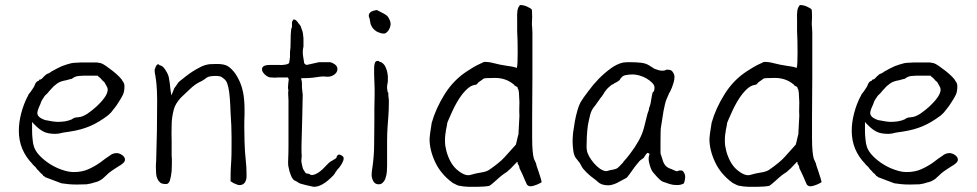

<svg xmlns="http://www.w3.org/2000/svg" viewBox="-20 -715 3820 751"><path d="M121.1 -58.6Q119.1 -61.5 113.3 -66.4Q111.3 -69.3 109.4 -70.3Q108.4 -71.3 107.4 -72.3V-73.2Q53.7 -127.9 53.7 -203.1Q53.7 -236.3 63 -272Q72.3 -307.6 87.9 -337.9H88.9Q89.8 -342.8 92.8 -347.2Q95.7 -351.6 98.6 -354.5L99.6 -355.5L111.3 -373Q114.3 -377 115.2 -380.9Q117.2 -384.8 119.1 -389.6Q121.1 -392.6 123.5 -395Q126 -397.5 129.9 -398.4L130.9 -399.4H132.8V-401.4V-403.3H134.8H135.7H136.7Q138.7 -404.3 140.6 -405.3Q144.5 -407.2 147.5 -411.1Q150.4 -415 154.3 -418Q158.2 -420.9 162.1 -424.8Q173.8 -428.7 181.6 -435.5Q204.1 -448.2 221.7 -456.1Q239.3 -462.9 258.8 -467.8Q269.5 -469.7 278.3 -469.7Q287.1 -469.7 297.9 -470.7H345.7Q351.6 -470.7 359.4 -470.7Q366.2 -469.7 375 -467.8Q381.8 -465.8 394.5 -457Q407.2 -448.2 420.9 -437.5Q434.6 -426.8 446.3 -415Q457 -404.3 459 -398.4L460 -397.5Q466.8 -388.7 466.8 -377.9Q466.8 -356.4 460.9 -344.7Q455.1 -332 443.4 -314.5Q438.5 -306.6 434.1 -300.3Q429.7 -293.9 423.8 -287.1Q418.9 -280.3 414.1 -274.9Q409.2 -269.5 402.3 -263.7Q366.2 -236.3 332 -221.7Q297.9 -207 252.9 -200.2L226.6 -196.3Q210 -191.4 197.3 -191.4Q167 -191.4 150.4 -200.2Q132.8 -209 114.3 -228.5L109.4 -233.4L105.5 -238.3V-231.4V-225.6V-203.1Q105.5 -187.5 107.4 -170.9Q108.4 -154.3 113.3 -139.6Q120.1 -121.1 137.7 -103.5Q155.3 -85.9 177.2 -72.3Q199.2 -58.6 222.7 -50.8Q247.1 -42 268.6 -42Q301.8 -42 327.1 -53.7Q352.5 -65.4 373 -80.1Q382.8 -87.9 391.6 -94.2Q400.4 -100.6 408.2 -105.5Q420.9 -116.2 436.5 -116.2Q446.3 -116.2 458 -108.4Q468.8 -100.6 468.8 -90.8V-87.9Q466.8 -81.1 461.9 -77.1Q455.1 -71.3 449.2 -67.4H448.2Q437.5 -60.5 426.3 -53.2Q415 -45.9 405.3 -38.1Q397.5 -31.2 391.6 -25.4L380.9 -15.6Q374 -10.7 367.2 -7.3Q360.4 -3.9 352.5 -2H351.6Q335 3.9 318.4 5.9Q300.8 6.8 281.2 6.8Q261.7 6.8 248 5.4Q234.4 3.9 220.7 2L194.3 -7.8Q180.7 -12.7 161.1 -20.5Q159.2 -20.5 158.2 -21.5Q157.2 -22.5 155.3 -23.4V-24.4H154.3Q150.4 -26.4 149.4 -27.3L148.4 -28.3V-29.3Q144.5 -34.2 140.6 -37.1Q136.7 -40 133.8 -43.9Q130.9 -47.9 127 -50.8Q124 -53.7 121.1 -58.6ZM137.7 -307.6Q135.7 -302.7 130.9 -292Q126 -279.3 126 -273.4Q126 -262.7 136.7 -254.9Q145.5 -249 157.2 -245.1H158.2Q171.9 -242.2 185.5 -240.2Q199.2 -238.3 207 -238.3Q216.8 -238.3 233.4 -240.2Q250 -243.2 257.8 -247.1H258.8Q268.6 -253.9 273.4 -254.9Q278.3 -255.9 288.1 -256.8Q302.7 -257.8 322.3 -270.5Q340.8 -283.2 358.4 -299.3Q376 -315.4 388.7 -333Q401.4 -350.6 401.4 -365.2Q401.4 -371.1 396.5 -378.9Q392.6 -386.7 387.7 -394.5L385.7 -395.5V-396.5Q381.8 -397.5 380.9 -400.4Q377.9 -404.3 375 -406.2V-407.2Q370.1 -411.1 368.2 -413.1L363.3 -417V-418L362.3 -418.9H361.3H360.4H305.7Q297.9 -418.9 290 -418Q274.4 -417 264.6 -409.2Q261.7 -407.2 259.8 -406.2Q258.8 -406.2 258.8 -406.2Q256.8 -406.2 253.9 -405.3L240.2 -401.4Q228.5 -399.4 219.7 -396.5Q210.9 -393.6 204.1 -388.7Q197.3 -383.8 190.4 -377.9Q183.6 -371.1 175.8 -362.3Q168 -353.5 164.1 -348.6Q158.2 -343.8 153.3 -337.9V-336.9Q150.4 -332 146.5 -327.1Q141.6 -320.3 137.7 -307.6Z M881.8 -5.9Q881.8 -40 882.8 -57.6L884.8 -91.8Q885.7 -108.4 885.7 -143.6V-178.7Q885.7 -202.1 884.8 -222.7Q883.8 -244.1 881.8 -275.4Q880.9 -305.7 878.9 -331.1Q877 -356.4 873 -374Q869.1 -391.6 863.3 -399.4Q859.4 -405.3 847.7 -413.1Q841.8 -418 823.2 -418Q797.9 -418 788.1 -411.1Q775.4 -400.4 759.8 -393.6Q742.2 -384.8 723.6 -367.2Q706.1 -350.6 687.5 -333Q666 -309.6 660.2 -288.1Q651.4 -255.9 651.4 -225.6Q650.4 -191.4 651.4 -162.1Q651.4 -132.8 651.4 -108.4Q651.4 -104.5 652.3 -91.8Q652.3 -80.1 652.3 -73.2Q652.3 -59.6 651.4 -45.9Q649.4 -25.4 644.5 -8.8Q639.6 4.9 629.9 4.9Q613.3 4.9 606.4 -1Q599.6 -6.8 595.7 -15.6Q591.8 -23.4 590.8 -35.2Q589.8 -46.9 589.8 -58.6Q589.8 -65.4 589.8 -71.3Q590.8 -78.1 590.8 -84Q592.8 -143.6 593.8 -203.6Q594.7 -263.7 594.7 -324.2Q594.7 -341.8 593.8 -359.4Q591.8 -392.6 590.8 -397.5Q589.8 -406.2 587.9 -418Q585 -431.6 585 -435.5Q585 -441.4 585 -443.4Q585.9 -445.3 588.9 -453.1Q589.8 -458 593.8 -460.9Q595.7 -463.9 599.6 -463.9Q602.5 -460.9 605.5 -459H608.4L610.4 -458Q620.1 -454.1 629.9 -436.5Q637.7 -424.8 640.6 -411.1Q642.6 -399.4 644.5 -386.7Q645.5 -372.1 647.5 -359.4L650.4 -341.8L657.2 -358.4Q660.2 -369.1 667 -377Q673.8 -386.7 678.7 -393.6Q683.6 -398.4 695.3 -407.2Q707 -417 720.7 -426.8Q734.4 -436.5 749 -444.8Q763.7 -453.1 770.5 -456.1Q784.2 -461.9 798.8 -463.9Q813.5 -464.8 828.1 -464.8Q857.4 -464.8 871.1 -456.1Q885.7 -447.3 901.4 -425.8Q917 -401.4 924.8 -377Q932.6 -351.6 934.6 -327.1Q936.5 -308.6 936.5 -289.1Q936.5 -282.2 936.5 -266.6Q935.5 -249 935.5 -219.7Q935.5 -196.3 936.5 -159.7Q937.5 -123 941.4 -86.9Q944.3 -62.5 944.3 -37.1Q944.3 -29.3 944.3 -20.5Q943.4 -12.7 940.4 -5.9Q937.5 1 931.6 4.9Q923.8 9.8 914.1 8.8Q910.2 8.8 895.5 2Q891.6 1 888.7 -2Q881.8 -5.9 881.8 -5.9ZM931.6 4.9ZM678.7 -393.6Z M1126 -635.7 1127 -638.7Q1127 -638.7 1129.9 -638.7Q1135.7 -638.7 1141.6 -631.8Q1144.5 -628.9 1145.5 -627Q1147.5 -623 1152.3 -618.2Q1156.2 -614.3 1160.2 -600.6Q1164.1 -590.8 1165 -584L1167 -564.5V-533.2Q1162.1 -512.7 1166 -492.2Q1168 -478.5 1168.9 -474.6V-473.6Q1168.9 -466.8 1173.8 -463.9Q1177.7 -460 1183.6 -461.9L1227.5 -471.7Q1251 -471.7 1272.5 -471.7V-470.7V-471.7Q1300.8 -461.9 1299.8 -444.3Q1298.8 -427.7 1280.3 -418.9Q1269.5 -414.1 1258.8 -415Q1243.2 -417 1231.4 -415L1203.1 -411.1Q1185.5 -409.2 1163.1 -409.2L1157.2 -408.2L1159.2 -402.3Q1161.1 -396.5 1161.1 -385.7Q1161.1 -374 1161.1 -372.1L1164.1 -344.7L1162.1 -252Q1159.2 -158.2 1159.2 -142.6Q1159.2 -108.4 1160.2 -104.5Q1160.2 -101.6 1159.2 -93.8Q1158.2 -83 1159.2 -80.1Q1160.2 -78.1 1161.1 -71.3Q1162.1 -63.5 1165 -55.7V-54.7L1174.8 -39.1Q1176.8 -36.1 1187.5 -35.2L1190.4 -34.2Q1194.3 -30.3 1200.2 -30.3Q1224.6 -32.2 1257.8 -69.3Q1267.6 -80.1 1274.4 -84Q1278.3 -85.9 1283.2 -88.9Q1287.1 -91.8 1289.1 -92.8Q1293 -94.7 1294.9 -96.7L1295.9 -97.7V-98.6Q1298.8 -110.4 1306.6 -110.4Q1311.5 -110.4 1318.4 -105.5Q1324.2 -101.6 1324.2 -95.7Q1324.2 -87.9 1318.4 -77.1Q1311.5 -65.4 1307.6 -60.5Q1302.7 -55.7 1299.8 -51.8Q1296.9 -47.9 1294.9 -44.9Q1292 -42 1290 -37.1L1284.2 -29.3Q1239.3 17.6 1206.1 15.6Q1201.2 14.6 1175.8 8.8Q1150.4 2.9 1146.5 -1Q1143.6 -3.9 1134.8 -7.8Q1128.9 -9.8 1126 -14.6Q1121.1 -20.5 1118.7 -26.9Q1116.2 -33.2 1112.3 -44.9Q1109.4 -57.6 1107.4 -67.4Q1106.4 -77.1 1107.4 -96.7Q1108.4 -116.2 1108.4 -149.4V-323.2Q1106.4 -354.5 1107.4 -358.4L1108.4 -359.4L1106.4 -371.1Q1107.4 -392.6 1109.4 -403.3V-404.3L1106.4 -412.1H1066.4Q1061.5 -412.1 1059.6 -411.1L1039.1 -412.1Q1028.3 -412.1 1015.6 -423.8Q1003.9 -435.5 1004.9 -444.3Q1004.9 -460.9 1035.2 -460.9Q1042 -460.9 1044.9 -460.9H1073.2Q1081.1 -460 1093.8 -461.9Q1102.5 -462.9 1107.4 -465.8Q1113.3 -468.8 1111.3 -475.6Q1111.3 -476.6 1112.3 -477.5Q1113.3 -480.5 1113.3 -485.4Q1113.3 -488.3 1114.3 -490.2Q1114.3 -491.2 1114.3 -502V-511.7L1116.2 -529.3Q1116.2 -587.9 1120.1 -606.4Q1121.1 -607.4 1122.1 -607.4Q1122.1 -619.1 1122.1 -627.9V-630.9H1123Z M1425.8 -641.6Q1423.8 -645.5 1422.9 -649.4Q1420.9 -659.2 1427.7 -666Q1434.6 -672.9 1454.1 -675.8Q1459 -673.8 1480.5 -662.1Q1491.2 -656.2 1495.1 -652.3Q1499 -647.5 1503.4 -638.7Q1507.8 -629.9 1507.8 -622.1Q1507.8 -609.4 1500 -596.7Q1491.2 -585 1484.4 -584Q1477.5 -583 1470.7 -585Q1463.9 -586.9 1458 -589.4Q1452.1 -591.8 1445.3 -597.7Q1438.5 -603.5 1435.1 -609.4Q1431.6 -615.2 1429.7 -620.1Q1427.7 -632.8 1425.8 -641.6ZM1499 -351.6V-341.8V-340.8L1501 -324.2V-315.4Q1501 -285.2 1499 -259.8L1496.1 -220.7Q1494.1 -194.3 1494.1 -164.1V-66.4Q1494.1 -56.6 1493.2 -43.9Q1492.2 -31.2 1488.3 -19.5Q1485.4 -8.8 1477.5 -1Q1471.7 5.9 1460.9 5.9Q1447.3 5.9 1440.4 -5.9Q1433.6 -18.6 1433.6 -30.3Q1433.6 -44.9 1436.5 -58.6Q1443.4 -105.5 1443.4 -149.4Q1443.4 -194.3 1444.3 -241.2Q1444.3 -266.6 1444.3 -291Q1445.3 -316.4 1445.3 -342.8V-370.1L1443.4 -423.8V-451.2Q1443.4 -459 1446.3 -468.8Q1449.2 -476.6 1456.1 -476.6H1460.9L1465.8 -472.7Q1468.8 -471.7 1471.7 -471.7L1472.7 -470.7Q1480.5 -465.8 1485.4 -458Q1490.2 -449.2 1493.2 -439Q1496.1 -428.7 1497.1 -417V-396.5L1494.1 -378.9V-377.9V-370.1Q1494.1 -368.2 1495.1 -362.3Q1495.1 -355.5 1499 -351.6Z M1988.3 -67.4ZM2004.9 -74.2Q2004.9 -74.2 2004.9 -80.1L2002 -82L2000 -79.1L1996.1 -75.2Q1977.5 -54.7 1961.9 -42Q1942.4 -30.3 1920.9 -9.8Q1910.2 0 1903.3 5.4Q1896.5 10.7 1894.5 11.7Q1877 15.6 1848.6 15.6H1812.5Q1795.9 15.6 1771.5 10.7Q1769.5 8.8 1767.6 8.8Q1764.6 7.8 1757.8 3.9Q1751 1 1749 -1Q1704.1 -34.2 1682.1 -81.1Q1660.2 -127.9 1660.2 -171.9Q1660.2 -182.6 1668.9 -236.3V-235.4Q1684.6 -291 1719.7 -347.2Q1754.9 -403.3 1808.6 -437.5Q1835.9 -455.1 1845.2 -459.5Q1854.5 -463.9 1873 -472.7Q1890.6 -473.6 1912.1 -467.8Q1933.6 -461.9 1960 -458Q1985.4 -455.1 1999 -450.2L2001 -449.2L2002 -451.2Q2004.9 -461.9 2004.9 -510.7Q2004.9 -560.5 2002.9 -591.8V-616.2Q2002.9 -627.9 2002.9 -637.7Q2001 -680.7 2010.7 -690.4L2011.7 -691.4V-692.4Q2011.7 -693.4 2012.7 -694.3Q2013.7 -695.3 2014.6 -695.3H2015.6Q2028.3 -695.3 2042 -689Q2055.7 -682.6 2059.6 -678.7Q2061.5 -674.8 2061.5 -647.5Q2059.6 -618.2 2061.5 -608.4Q2062.5 -599.6 2062.5 -587.9V-414.1L2061.5 -260.7Q2061.5 -229.5 2061.5 -174.8Q2061.5 -119.1 2068.4 -93.8L2076.2 -77.1Q2076.2 -73.2 2087.9 -40Q2098.6 -7.8 2098.6 -2.9Q2096.7 0 2081.1 6.8Q2064.5 13.7 2054.7 13.7Q2046.9 13.7 2041 6.8Q2032.2 -11.7 2024.4 -31.2L2011.7 -57.6Q2011.7 -66.4 2004.9 -74.2ZM2002.9 -375Q1993.2 -378.9 1990.2 -383.8V-384.8H1989.3Q1959 -410.2 1916.5 -410.2Q1874 -410.2 1871.1 -407.2Q1864.3 -401.4 1856.4 -396.5Q1848.6 -391.6 1846.7 -386.7Q1844.7 -383.8 1829.1 -380.9Q1812.5 -376 1789.1 -347.7Q1766.6 -318.4 1748.5 -278.3Q1730.5 -238.3 1729.5 -234.4Q1729.5 -230.5 1724.6 -207Q1720.7 -182.6 1720.7 -175.8V-158.2Q1720.7 -145.5 1726.6 -122.1Q1741.2 -71.3 1771.5 -47.9Q1800.8 -24.4 1821.3 -31.2Q1840.8 -37.1 1860.4 -40Q1881.8 -43 1893.6 -50.8Q1934.6 -79.1 1953.1 -99.6Q1971.7 -120.1 1997.1 -148.4V-149.4H1998Q2002 -168 2006.8 -186.5L2007.8 -187.5L2011.7 -261.7Q2010.7 -280.3 2011.2 -292Q2011.7 -303.7 2011.7 -314.5V-315.4L2009.8 -352.5Q2008.8 -361.3 2007.8 -364.3Q2005.9 -366.2 2005.9 -367.2Q2005.9 -369.1 2003.9 -374Z M2385.7 -390.6Q2382.8 -389.6 2379.9 -386.7Q2377.9 -385.7 2377 -384.8V-385.7L2376 -384.8Q2375 -383.8 2374 -383.8H2373L2372.1 -382.8Q2366.2 -377.9 2360.4 -373Q2355.5 -369.1 2350.6 -362.3Q2344.7 -355.5 2341.8 -349.6Q2338.9 -344.7 2334 -337.9Q2328.1 -331.1 2322.3 -322.3L2314.5 -311.5Q2309.6 -303.7 2303.7 -296.9Q2293 -284.2 2288.1 -264.6Q2283.2 -245.1 2279.3 -223.6Q2276.4 -201.2 2275.4 -180.7Q2274.4 -160.2 2274.4 -146.5Q2274.4 -146.5 2274.4 -137.7Q2274.4 -133.8 2275.4 -127.9Q2276.4 -118.2 2284.2 -103.5Q2292 -89.8 2302.7 -77.1Q2314.5 -63.5 2327.1 -54.7Q2344.7 -43.9 2353.5 -45.9Q2360.4 -47.9 2368.2 -49.8Q2389.6 -52.7 2396.5 -58.6Q2403.3 -64.5 2410.2 -72.3Q2417 -78.1 2419.9 -84Q2429.7 -93.8 2444.3 -113.3Q2463.9 -138.7 2478.5 -165Q2493.2 -192.4 2499 -215.8Q2511.7 -266.6 2512.7 -270.5Q2516.6 -280.3 2516.6 -282.2L2517.6 -283.2L2518.6 -291Q2519.5 -293 2522.5 -302.7Q2524.4 -307.6 2525.4 -314.5Q2526.4 -319.3 2527.3 -326.2Q2528.3 -332 2529.3 -336.9Q2530.3 -342.8 2531.2 -347.7Q2533.2 -351.6 2533.2 -354.5H2534.2L2535.2 -355.5Q2540 -358.4 2540 -373Q2540 -382.8 2529.3 -392.6Q2520.5 -401.4 2507.8 -408.7Q2495.1 -416 2480.5 -419.9Q2466.8 -423.8 2455.1 -423.8Q2440.4 -423.8 2425.8 -420.9Q2412.1 -418 2403.3 -401.4Q2402.3 -401.4 2402.3 -400.4H2401.4Q2400.4 -399.4 2398.4 -397.5H2397.5Q2395.5 -395.5 2393.6 -394.5Q2388.7 -392.6 2385.7 -390.6ZM2640.6 7.8Q2636.7 8.8 2625 8.8Q2613.3 8.8 2599.6 4.9Q2585 0 2571.3 -4.9Q2561.5 -8.8 2535.2 -40Q2527.3 -48.8 2521.5 -69.3Q2513.7 -93.8 2519.5 -108.4Q2522.5 -114.3 2515.6 -116.2L2513.7 -117.2L2511.7 -116.2Q2506.8 -112.3 2503.9 -107.4Q2500 -100.6 2498 -97.7Q2481.4 -86.9 2477.5 -80.1Q2468.8 -70.3 2460.9 -59.6Q2449.2 -43 2440.9 -31.7Q2432.6 -20.5 2430.7 -19.5Q2427.7 -17.6 2394.5 0Q2386.7 3.9 2377 6.8Q2368.2 9.8 2359.4 9.8Q2333 9.8 2319.3 -2.9Q2313.5 -8.8 2302.7 -16.6Q2292 -24.4 2283.2 -32.2Q2274.4 -40 2266.6 -48.8Q2258.8 -56.6 2255.9 -62.5Q2252 -70.3 2248 -77.1Q2244.1 -83 2237.3 -90.8Q2225.6 -102.5 2222.7 -124Q2219.7 -145.5 2219.7 -161.1Q2219.7 -175.8 2221.7 -196.3Q2224.6 -217.8 2228.5 -240.2Q2232.4 -261.7 2238.3 -282.2Q2244.1 -302.7 2251 -315.4Q2261.7 -333 2281.2 -358.4Q2299.8 -383.8 2322.3 -407.2Q2344.7 -429.7 2370.1 -448.2Q2394.5 -465.8 2418.9 -470.7Q2427.7 -471.7 2434.6 -471.7Q2442.4 -471.7 2449.2 -471.7Q2466.8 -471.7 2486.3 -469.7Q2504.9 -467.8 2517.6 -460Q2523.4 -456.1 2530.3 -452.1Q2539.1 -445.3 2544.9 -444.3Q2550.8 -442.4 2556.6 -440.4Q2563.5 -438.5 2571.3 -438.5H2572.3Q2579.1 -438.5 2585 -441.4L2586.9 -442.4Q2587.9 -442.4 2591.8 -442.4H2590.8H2591.8Q2606.4 -442.4 2611.3 -433.6Q2618.2 -423.8 2618.2 -414.1Q2618.2 -405.3 2615.2 -393.6Q2609.4 -377 2608.4 -373Q2604.5 -364.3 2599.6 -353.5H2598.6Q2594.7 -343.8 2589.8 -333Q2584 -321.3 2581.1 -307.6Q2575.2 -282.2 2575.2 -280.3Q2566.4 -222.7 2565.4 -217.8Q2563.5 -211.9 2563.5 -152.3V-119.1Q2563.5 -111.3 2566.4 -106.4Q2567.4 -102.5 2573.2 -85Q2581.1 -61.5 2603.5 -54.7Q2610.4 -51.8 2624 -45.9Q2629.9 -43.9 2634.8 -47.9Q2644.5 -48.8 2646.5 -47.9H2647.5Q2649.4 -47.9 2653.3 -43Q2657.2 -37.1 2659.2 -31.2Q2661.1 -22.5 2659.2 -13.7Q2657.2 -1 2654.3 2.9Q2651.4 4.9 2640.6 7.8Z M3083 -67.4ZM3099.6 -74.2Q3099.6 -74.2 3099.6 -80.1L3096.7 -82L3094.7 -79.1L3090.8 -75.2Q3072.3 -54.7 3056.6 -42Q3037.1 -30.3 3015.6 -9.8Q3004.9 0 2998 5.4Q2991.2 10.7 2989.3 11.7Q2971.7 15.6 2943.4 15.6H2907.2Q2890.6 15.6 2866.2 10.7Q2864.3 8.8 2862.3 8.8Q2859.4 7.8 2852.5 3.9Q2845.7 1 2843.8 -1Q2798.8 -34.2 2776.9 -81.1Q2754.9 -127.9 2754.9 -171.9Q2754.9 -182.6 2763.7 -236.3V-235.4Q2779.3 -291 2814.5 -347.2Q2849.6 -403.3 2903.3 -437.5Q2930.7 -455.1 2939.9 -459.5Q2949.2 -463.9 2967.8 -472.7Q2985.4 -473.6 3006.8 -467.8Q3028.3 -461.9 3054.7 -458Q3080.1 -455.1 3093.8 -450.2L3095.7 -449.2L3096.7 -451.2Q3099.6 -461.9 3099.6 -510.7Q3099.6 -560.5 3097.7 -591.8V-616.2Q3097.7 -627.9 3097.7 -637.7Q3095.7 -680.7 3105.5 -690.4L3106.4 -691.4V-692.4Q3106.4 -693.4 3107.4 -694.3Q3108.4 -695.3 3109.4 -695.3H3110.4Q3123 -695.3 3136.7 -689Q3150.4 -682.6 3154.3 -678.7Q3156.2 -674.8 3156.2 -647.5Q3154.3 -618.2 3156.2 -608.4Q3157.2 -599.6 3157.2 -587.9V-414.1L3156.2 -260.7Q3156.2 -229.5 3156.2 -174.8Q3156.2 -119.1 3163.1 -93.8L3170.9 -77.1Q3170.9 -73.2 3182.6 -40Q3193.4 -7.8 3193.4 -2.9Q3191.4 0 3175.8 6.8Q3159.2 13.7 3149.4 13.7Q3141.6 13.7 3135.7 6.8Q3127 -11.7 3119.1 -31.2L3106.4 -57.6Q3106.4 -66.4 3099.6 -74.2ZM3097.7 -375Q3087.9 -378.9 3085 -383.8V-384.8H3084Q3053.7 -410.2 3011.2 -410.2Q2968.8 -410.2 2965.8 -407.2Q2959 -401.4 2951.2 -396.5Q2943.4 -391.6 2941.4 -386.7Q2939.5 -383.8 2923.8 -380.9Q2907.2 -376 2883.8 -347.7Q2861.3 -318.4 2843.3 -278.3Q2825.2 -238.3 2824.2 -234.4Q2824.2 -230.5 2819.3 -207Q2815.4 -182.6 2815.4 -175.8V-158.2Q2815.4 -145.5 2821.3 -122.1Q2835.9 -71.3 2866.2 -47.9Q2895.5 -24.4 2916 -31.2Q2935.5 -37.1 2955.1 -40Q2976.6 -43 2988.3 -50.8Q3029.3 -79.1 3047.9 -99.6Q3066.4 -120.1 3091.8 -148.4V-149.4H3092.8Q3096.7 -168 3101.6 -186.5L3102.5 -187.5L3106.4 -261.7Q3105.5 -280.3 3106 -292Q3106.4 -303.7 3106.4 -314.5V-315.4L3104.5 -352.5Q3103.5 -361.3 3102.5 -364.3Q3100.6 -366.2 3100.6 -367.2Q3100.6 -369.1 3098.6 -374Z M3378.9 -58.6Q3377 -61.5 3371.1 -66.4Q3369.1 -69.3 3367.2 -70.3Q3366.2 -71.3 3365.2 -72.3V-73.2Q3311.5 -127.9 3311.5 -203.1Q3311.5 -236.3 3320.8 -272Q3330.1 -307.6 3345.7 -337.9H3346.7Q3347.7 -342.8 3350.6 -347.2Q3353.5 -351.6 3356.4 -354.5L3357.4 -355.5L3369.1 -373Q3372.1 -377 3373 -380.9Q3375 -384.8 3377 -389.6Q3378.9 -392.6 3381.3 -395Q3383.8 -397.5 3387.7 -398.4L3388.7 -399.4H3390.6V-401.4V-403.3H3392.6H3393.6H3394.5Q3396.5 -404.3 3398.4 -405.3Q3402.3 -407.2 3405.3 -411.1Q3408.2 -415 3412.1 -418Q3416 -420.9 3419.9 -424.8Q3431.6 -428.7 3439.5 -435.5Q3461.9 -448.2 3479.5 -456.1Q3497.1 -462.9 3516.6 -467.8Q3527.3 -469.7 3536.1 -469.7Q3544.9 -469.7 3555.7 -470.7H3603.5Q3609.4 -470.7 3617.2 -470.7Q3624 -469.7 3632.8 -467.8Q3639.6 -465.8 3652.3 -457Q3665 -448.2 3678.7 -437.5Q3692.4 -426.8 3704.1 -415Q3714.8 -404.3 3716.8 -398.4L3717.8 -397.5Q3724.6 -388.7 3724.6 -377.9Q3724.6 -356.4 3718.8 -344.7Q3712.9 -332 3701.2 -314.5Q3696.3 -306.6 3691.9 -300.3Q3687.5 -293.9 3681.6 -287.1Q3676.8 -280.3 3671.9 -274.9Q3667 -269.5 3660.2 -263.7Q3624 -236.3 3589.8 -221.7Q3555.7 -207 3510.7 -200.2L3484.4 -196.3Q3467.8 -191.4 3455.1 -191.4Q3424.8 -191.4 3408.2 -200.2Q3390.6 -209 3372.1 -228.5L3367.2 -233.4L3363.3 -238.3V-231.4V-225.6V-203.1Q3363.3 -187.5 3365.2 -170.9Q3366.2 -154.3 3371.1 -139.6Q3377.9 -121.1 3395.5 -103.5Q3413.1 -85.9 3435.1 -72.3Q3457 -58.6 3480.5 -50.8Q3504.9 -42 3526.4 -42Q3559.6 -42 3585 -53.7Q3610.4 -65.4 3630.9 -80.1Q3640.6 -87.9 3649.4 -94.2Q3658.2 -100.6 3666 -105.5Q3678.7 -116.2 3694.3 -116.2Q3704.1 -116.2 3715.8 -108.4Q3726.6 -100.6 3726.6 -90.8V-87.9Q3724.6 -81.1 3719.7 -77.1Q3712.9 -71.3 3707 -67.4H3706.1Q3695.3 -60.5 3684.1 -53.2Q3672.9 -45.9 3663.1 -38.1Q3655.3 -31.2 3649.4 -25.4L3638.7 -15.6Q3631.8 -10.7 3625 -7.3Q3618.2 -3.9 3610.4 -2H3609.4Q3592.8 3.9 3576.2 5.9Q3558.6 6.8 3539.1 6.8Q3519.5 6.8 3505.9 5.4Q3492.2 3.9 3478.5 2L3452.1 -7.8Q3438.5 -12.7 3418.9 -20.5Q3417 -20.5 3416 -21.5Q3415 -22.5 3413.1 -23.4V-24.4H3412.1Q3408.2 -26.4 3407.2 -27.3L3406.2 -28.3V-29.3Q3402.3 -34.2 3398.4 -37.1Q3394.5 -40 3391.6 -43.9Q3388.7 -47.9 3384.8 -50.8Q3381.8 -53.7 3378.9 -58.6ZM3395.5 -307.6Q3393.6 -302.7 3388.7 -292Q3383.8 -279.3 3383.8 -273.4Q3383.8 -262.7 3394.5 -254.9Q3403.3 -249 3415 -245.1H3416Q3429.7 -242.2 3443.4 -240.2Q3457 -238.3 3464.8 -238.3Q3474.6 -238.3 3491.2 -240.2Q3507.8 -243.2 3515.6 -247.1H3516.6Q3526.4 -253.9 3531.2 -254.9Q3536.1 -255.9 3545.9 -256.8Q3560.5 -257.8 3580.1 -270.5Q3598.6 -283.2 3616.2 -299.3Q3633.8 -315.4 3646.5 -333Q3659.2 -350.6 3659.2 -365.2Q3659.2 -371.1 3654.3 -378.9Q3650.4 -386.7 3645.5 -394.5L3643.6 -395.5V-396.5Q3639.6 -397.5 3638.7 -400.4Q3635.7 -404.3 3632.8 -406.2V-407.2Q3627.9 -411.1 3626 -413.1L3621.1 -417V-418L3620.1 -418.9H3619.1H3618.2H3563.5Q3555.7 -418.9 3547.9 -418Q3532.2 -417 3522.5 -409.2Q3519.5 -407.2 3517.6 -406.2Q3516.6 -406.2 3516.6 -406.2Q3514.6 -406.2 3511.7 -405.3L3498 -401.4Q3486.3 -399.4 3477.5 -396.5Q3468.8 -393.6 3461.9 -388.7Q3455.1 -383.8 3448.2 -377.9Q3441.4 -371.1 3433.6 -362.3Q3425.8 -353.5 3421.9 -348.6Q3416 -343.8 3411.1 -337.9V-336.9Q3408.2 -332 3404.3 -327.1Q3399.4 -320.3 3395.5 -307.6Z"/></svg>

Font: ToneOZ-YinPZ-Tsuipita-TC
Style: Regular
Weight: 400
Designer: ÂÆ£ÂøóÂáåJeffrey Xuan(jeffreyx@gmail.com, ToneOZ.com) ÈòøÂù§(cjkFonts)
Foundry: ToneOZ
Version: Version 0.24071